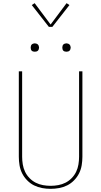

<svg xmlns="http://www.w3.org/2000/svg" viewBox="-20 -1186 640 1214"><path d="M300 8Q273 8 246 3Q219 -2 195 -14Q171 -26 151.5 -46Q132 -66 120 -90Q108 -114 103.5 -141Q99 -168 99 -195V-735H120V-195Q120 -171 124 -146.5Q128 -122 138.5 -100Q149 -78 166.5 -60Q184 -42 205.5 -31Q227 -20 251.5 -15.5Q276 -11 300 -11Q324 -11 348.5 -15.5Q373 -20 394.5 -31Q416 -42 433.5 -60Q451 -78 461.5 -100Q472 -122 476 -146.5Q480 -171 480 -195V-735H501V-195Q501 -168 496.5 -141Q492 -114 480 -90Q468 -66 448.5 -46Q429 -26 405 -14Q381 -2 354 3Q327 8 300 8ZM400 -859Q395 -859 389.5 -860.5Q384 -862 380.5 -865.5Q377 -869 375.5 -874.5Q374 -880 374 -885Q374 -890 375.5 -895.5Q377 -901 380.5 -904.5Q384 -908 389.5 -910Q395 -912 400 -912Q405 -912 410.5 -910Q416 -908 419.5 -904.5Q423 -901 425 -895.5Q427 -890 427 -885Q427 -880 425 -874.5Q423 -869 419.5 -865.5Q416 -862 410.5 -860.5Q405 -859 400 -859ZM200 -859Q195 -859 189.5 -860.5Q184 -862 180.5 -865.5Q177 -869 175.5 -874.5Q174 -880 174 -885Q174 -890 175.5 -895.5Q177 -901 180.5 -904.5Q184 -908 189.5 -910Q195 -912 200 -912Q205 -912 210.5 -910Q216 -908 219.5 -904.5Q223 -901 225 -895.5Q227 -890 227 -885Q227 -880 225 -874.5Q223 -869 219.5 -865.5Q216 -862 210.5 -860.5Q205 -859 200 -859ZM289 -1016 181 -1154 199 -1166 300 -1031 401 -1166 419 -1154 311 -1016Z"/></svg>

Font: Iosevka Curly Thin Extended
Style: Regular
Weight: 100
Width: 7
Monospace: yes
Designer: Belleve Invis
Foundry: Belleve Invis
Version: Version 11.1.0; ttfautohint (v1.8.3)